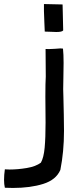

<svg xmlns="http://www.w3.org/2000/svg" viewBox="-144 -740 368 948"><path d="M75 -630Q77 -596 77 -584L108 -583Q117 -582 134 -582Q163 -582 168 -590Q168 -622 166 -678Q165 -696 165 -718Q135 -718 73 -720Q72 -696 75 -630ZM80 -263 81 -135Q81 -60 76.5 -11Q72 38 58 63Q33 82 -11.5 89.5Q-56 97 -97 97L-120 96Q-124 124 -124 148Q-124 170 -120 187Q-107 188 -80 188Q6 188 69.5 168Q133 148 154 99Q172 9 172 -94L171 -175Q169 -231 169 -263Q168 -273 168 -300Q168 -338 169 -359L170 -429Q170 -472 167 -500Q163 -501 154 -501Q145 -501 127 -499Q96 -497 81 -498Q82 -453 82 -362Q80 -331 80 -263Z"/></svg>

Font: Londrina Solid Light
Style: Regular
Weight: 300
Designer: Marcelo Magalhaes
Foundry: Marcelo Magalhães
Version: Version 1.002